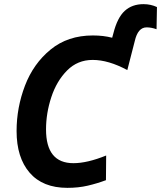

<svg xmlns="http://www.w3.org/2000/svg" viewBox="-20 -896 777 926"><path d="M60 -264Q60 -377 100.5 -483Q141 -589 224 -657Q307 -725 428 -725Q479 -725 521 -714L527 -736Q546 -811 581.5 -843.5Q617 -876 672 -876Q707 -876 737 -862L735 -755Q710 -764 687 -764Q645 -764 630 -698L594 -558Q503 -607 427 -607Q354 -607 303.5 -556Q253 -505 227.5 -427.5Q202 -350 202 -272Q202 -109 334 -109Q401 -109 492 -146L491 -27Q448 -11 403 -0.5Q358 10 305 10Q186 10 123 -63Q60 -136 60 -264Z"/></svg>

Font: Noto Sans Display
Style: Bold Italic
Weight: 700
Italic angle: -12°
Designer: Monotype Design team
Foundry: Monotype Imaging Inc.
Version: Version 1.000